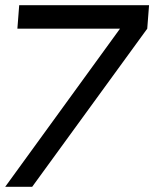

<svg xmlns="http://www.w3.org/2000/svg" viewBox="-26 -720 594 740"><path d="M-6 0 436.5 -609.5H41L48 -700H548.5L541.5 -609.5L98 0Z"/></svg>

Font: Urbanist Medium
Style: Italic
Weight: 500
Italic angle: -8°
Designer: Corey Hu
Foundry: Corey Hu
Version: Version 1.330; ttfautohint (v1.8.4.7-5d5b)